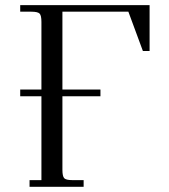

<svg xmlns="http://www.w3.org/2000/svg" viewBox="-20 -722 653 742"><path d="M58.1 -350.1V-376H140.1V-637.2Q140.1 -662.1 133.1 -669.4Q126 -676.8 101.1 -676.8H58.1V-702.1H558.1V-524.9H532.2L476.1 -676.8H221.2V-376H368.2V-350.1H221.2V-65.9Q221.2 -40.5 228.3 -33.2Q235.4 -25.9 259.8 -25.9H303.2V0H94.2V-25.9H140.1V-350.1Z"/></svg>

Font: Dihjauti
Style: Regular
Weight: 400
Designer: T. Christopher White
Version: Version 3.0.0